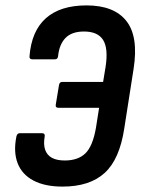

<svg xmlns="http://www.w3.org/2000/svg" viewBox="-20 -683 521 711"><path d="M211.6 8Q146.3 8 103.9 -14.4Q61.6 -36.7 45.3 -78.6Q29.1 -120.5 40.9 -178.4Q43.9 -189.8 53.4 -189.8H135.5Q147.5 -189.8 145.5 -177.8Q140.3 -148.1 147.3 -128.2Q154.3 -108.3 172.4 -98.5Q190.5 -88.7 219.6 -88.7Q268.9 -88.7 296.1 -115Q323.4 -141.4 335.2 -209L347 -283.8H196.5Q184.5 -283.8 186.5 -295.4L198.5 -368.1Q200.5 -379.5 209.8 -379.5H361.8L371 -435.5Q381.5 -503.6 361.8 -535Q342.2 -566.3 291.1 -566.3Q245.7 -566.3 222.5 -542.4Q199.4 -518.5 195.1 -475Q193.7 -463.4 183.8 -463.4H99.7Q87.9 -463.4 89.3 -475Q96.7 -568.3 150.1 -615.7Q203.4 -663 300.3 -663Q402.4 -663 447.9 -605.4Q493.5 -547.7 474.7 -428L440.2 -207.6Q423 -93.3 367.7 -42.7Q312.3 8 211.6 8Z"/></svg>

Font: Sofia Sans Condensed
Style: Italic
Weight: 400
Italic angle: -9°
Designer: Botio Nikoltchev, Ani Petrova
Foundry: lettersoup
Version: Version 4.101